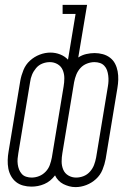

<svg xmlns="http://www.w3.org/2000/svg" viewBox="-20 -755 540 785"><path d="M289 10Q275 10 262.5 6.5Q250 3 239 -2.5Q228 -8 219 -17.5Q210 -27 205 -38Q196 -26 185 -17Q174 -8 161 -2.5Q148 3 135 5.5Q122 8 109 8H108Q91 8 74.5 3.5Q58 -1 45.5 -11Q33 -21 25 -35.5Q17 -50 14 -66.5Q11 -83 11.5 -100.5Q12 -118 15 -135L63 -425Q67 -447 76 -469Q85 -491 102.5 -507Q120 -523 142 -531.5Q164 -540 186 -540Q207 -540 226 -532.5Q245 -525 258 -511L289 -698H236V-735H336L300 -520Q315 -530 332.5 -534Q350 -538 367 -538Q384 -538 400.5 -533.5Q417 -529 430 -519Q443 -509 450.5 -494.5Q458 -480 461 -463.5Q464 -447 463.5 -429.5Q463 -412 460 -395L412 -105Q408 -83 399 -61Q390 -39 372.5 -23Q355 -7 333 1.5Q311 10 289 10ZM109 -29Q125 -29 140 -35Q155 -41 166.5 -53Q178 -65 183.5 -80Q189 -95 192 -111L240 -401Q243 -418 243 -435.5Q243 -453 236.5 -468.5Q230 -484 215.5 -492.5Q201 -501 184 -501Q168 -501 153 -495Q138 -489 127.5 -476.5Q117 -464 111 -449.5Q105 -435 103 -419L55 -129Q53 -118 52 -106.5Q51 -95 52.5 -83.5Q54 -72 58 -62Q62 -52 69 -44Q76 -36 87 -32.5Q98 -29 109 -29ZM291 -29Q307 -29 322 -35Q337 -41 348 -53.5Q359 -66 364.5 -80.5Q370 -95 373 -111L421 -401Q423 -412 423.5 -423.5Q424 -435 422.5 -446.5Q421 -458 417.5 -468Q414 -478 406.5 -486Q399 -494 388.5 -497.5Q378 -501 366 -501Q351 -501 335.5 -495Q320 -489 309 -477Q298 -465 292 -450Q286 -435 283 -419L235 -129Q232 -112 232 -94.5Q232 -77 238.5 -61.5Q245 -46 259.5 -37.5Q274 -29 291 -29Z"/></svg>

Font: Iosevka Curly Slab XLtObl
Style: Regular
Weight: 200
Italic angle: -9°
Monospace: yes
Designer: Belleve Invis
Foundry: Belleve Invis
Version: Version 11.1.0; ttfautohint (v1.8.3)